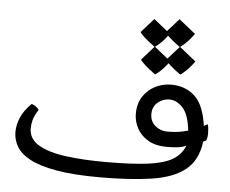

<svg xmlns="http://www.w3.org/2000/svg" viewBox="-50 -735 963 804"><g transform="rotate(5 431.5 -333.0)"><path d="M397.9 11.7Q286.6 11.7 214.8 -1Q143.1 -13.7 102.5 -35.6Q62 -57.6 45.7 -86.2Q29.3 -114.7 29.3 -146Q29.3 -176.3 42.2 -207.3Q55.2 -238.3 86.9 -269.5Q106 -264.2 118.2 -247.1Q101.6 -221.7 96.7 -203.1Q91.8 -184.6 91.8 -168Q91.8 -122.6 134.3 -97.9Q176.8 -73.2 250.2 -63.7Q323.7 -54.2 416.5 -54.2Q525.4 -54.2 592.8 -62.7Q660.2 -71.3 696.3 -92.5Q732.4 -113.8 747.6 -151.9Q731.4 -144.5 712.2 -142.1Q692.9 -139.6 666.5 -139.6Q619.1 -139.6 587.6 -158Q556.2 -176.3 540.5 -205.6Q524.9 -234.9 524.9 -266.6Q524.9 -310.1 544.7 -339.8Q564.5 -369.6 595.9 -385.3Q627.4 -400.9 662.1 -400.9Q721.7 -400.9 761.2 -364.7Q800.8 -328.6 813 -241.2L829.1 -249Q831.5 -240.7 832.5 -230.7Q833.5 -220.7 833.5 -212.9Q833.5 -207 832.8 -198.5Q832 -189.9 828.6 -181.2L815.9 -174.3Q806.2 -95.7 755.9 -55.7Q705.6 -15.6 615.7 -2Q525.9 11.7 397.9 11.7ZM662.1 -203.6Q689.5 -203.6 709.2 -206.5Q729 -209.5 749.5 -215.3Q742.2 -283.2 716.3 -310.8Q690.4 -338.4 659.7 -338.4Q632.8 -338.4 611.3 -320.1Q589.8 -301.8 589.8 -271.5Q589.8 -240.2 611.8 -221.9Q633.8 -203.6 662.1 -203.6ZM683.6 -561Q657.7 -579.6 640.4 -595.2Q623 -610.8 620.1 -617.7L672.9 -676.8L742.7 -621.1Q722.7 -593.8 705.8 -578.4Q689 -563 683.6 -561ZM590.3 -438Q564.5 -456.5 547.4 -471.9Q530.3 -487.3 526.9 -494.6L579.6 -553.7L649.4 -497.6Q629.4 -470.2 612.5 -454.8Q595.7 -439.5 590.3 -438ZM578.6 -552.7Q552.7 -571.3 535.6 -586.7Q518.6 -602.1 515.1 -609.4L567.9 -668.5L637.7 -612.3Q617.7 -585 600.8 -569.6Q584 -554.2 578.6 -552.7ZM695.3 -446.3Q669.4 -464.8 652.1 -480.5Q634.8 -496.1 631.8 -502.9L684.6 -562L754.4 -506.3Q734.4 -479 717.5 -463.6Q700.7 -448.2 695.3 -446.3Z"/></g></svg>

Font: Harmattan
Style: Regular
Weight: 400
Designer: George W. Nuss III and SIL International
Foundry: SIL International
Version: Version 4.000